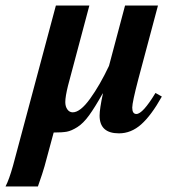

<svg xmlns="http://www.w3.org/2000/svg" viewBox="-102 -469 645 694"><path d="M460 -133 483 -120Q445 -52 408.5 -19.5Q372 13 328 13Q258 13 258 -51Q258 -75 270 -131H269Q241 -81 220 -52Q199 -23 177.5 -9.5Q156 4 139.5 7Q123 10 92 10L59 132Q53 154 35 205H-82Q-69 180 -55 130L100 -449H221L144 -160Q134 -120 134 -100Q134 -84 141.5 -73.5Q149 -63 161 -63Q188 -63 223.5 -112Q259 -161 292 -231L350 -449H469L398 -183Q376 -99 376 -80Q376 -57 391 -57Q414 -57 460 -133Z"/></svg>

Font: STIX MathJax Main
Style: Bold Italic
Weight: 700
Italic angle: -16.33°
Designer: MicroPress Inc., with final additions and corrections provided by Coen Hoffman, Elsevier (retired)
Version: Version 1.1.1